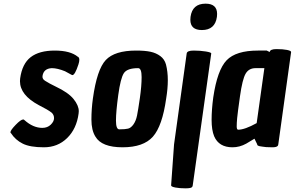

<svg xmlns="http://www.w3.org/2000/svg" viewBox="-20 -788 1609 1048"><path d="M410 -181Q410 -175 409 -168Q398 -85 346.5 -34.5Q295 16 219.5 16Q144 16 104 -4Q64 -24 40 -61Q37 -63 37 -66Q37 -77 65.5 -106.5Q94 -136 107 -136Q110 -136 114 -132Q161 -90 211 -90Q239 -90 257 -107.5Q275 -125 275 -143Q275 -161 262 -173Q242 -189 192 -214Q89 -269 89 -345Q89 -352 90 -360Q101 -440 147.5 -476Q194 -512 279 -512Q364 -512 405 -478H406Q413 -473 413 -462Q413 -451 408 -436Q389 -378 375 -378Q373 -378 370 -380L335 -399Q293 -416 263 -416Q218 -414 212 -373Q210 -357 226 -347Q242 -337 252.5 -331.5Q263 -326 283 -316Q353 -283 381.5 -247.5Q410 -212 410 -181Z M723 -512Q771 -512 801.5 -505.5Q832 -499 855 -482Q878 -465 886 -436Q896 -397 896 -350.5Q896 -304 887 -250Q866 -100 814.5 -42Q763 16 649 16Q535 16 501 -42Q479 -77 479 -135Q479 -193 487 -250Q509 -409 557.5 -460.5Q606 -512 723 -512ZM631 -82Q664 -82 679.5 -86Q695 -90 708.5 -109Q722 -128 728 -157.5Q734 -187 743.5 -253Q753 -319 753 -367.5Q753 -416 734 -416Q674 -416 656 -388.5Q638 -361 625.5 -269.5Q613 -178 613 -130Q613 -82 631 -82Z M999 -496Q1001 -512 1037 -512Q1073 -512 1103.5 -507Q1134 -502 1133 -496L1032 224Q1031 230 1029 232Q1025 240 992.5 240Q960 240 937 235.5Q914 231 914 224L930 0ZM1102 -768Q1165 -768 1165 -712Q1165 -705 1164 -696Q1154 -624 1082 -624Q1019 -624 1019 -680Q1019 -687 1020 -696Q1030 -768 1102 -768Z M1249 16Q1175 16 1149 -44Q1135 -78 1135 -133.5Q1135 -189 1144 -256Q1166 -406 1217 -459Q1268 -512 1388 -512H1436L1452 -504Q1454 -520 1489 -520Q1524 -520 1546.5 -515.5Q1569 -511 1569 -504L1499 0Q1498 6 1496 8Q1490 16 1467 16Q1444 16 1433 15Q1422 14 1413 12.5Q1404 11 1397 10Q1382 6 1384 0L1369 -31Q1338 -12 1324 -4Q1288 16 1249 16ZM1280 -80Q1316 -80 1381 -116L1423 -416H1375Q1338 -416 1320.5 -385.5Q1303 -355 1290 -263Q1277 -171 1274.5 -143.5Q1272 -116 1272 -98Q1272 -80 1280 -80Z"/></svg>

Font: Chau Philomene One
Style: Italic
Weight: 400
Designer: Vicente Lamonaca
Foundry: TipoType
Version: Version 1.001